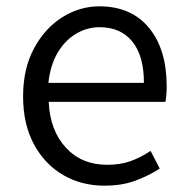

<svg xmlns="http://www.w3.org/2000/svg" viewBox="-20 -574 589 607"><path d="M310 13Q238 13 180 -20.5Q122 -54 87.5 -117.5Q53 -181 53 -269Q53 -357 87.5 -421Q122 -485 177 -519.5Q232 -554 294 -554Q395 -554 451 -486Q507 -418 507 -301Q507 -288 506 -275.5Q505 -263 503 -252H134Q138 -162 188 -107.5Q238 -53 319 -53Q360 -53 392.5 -64.5Q425 -76 456 -97L485 -41Q451 -19 408.5 -3Q366 13 310 13ZM133 -312H435Q435 -398 398 -443Q361 -488 295 -488Q255 -488 220 -467Q185 -446 162 -407Q139 -368 133 -312Z"/></svg>

Font: Source Han Sans SC Normal
Style: Regular
Weight: 350
Designer: Ryoko NISHIZUKA 西塚涼子 (kana, bopomofo & ideographs); Paul D. Hunt (Latin, Greek & Cyrillic); Sandoll Communications 산돌커뮤니
Foundry: Adobe
Version: Version 2.004;hotconv 1.0.118;makeotfexe 2.5.65603